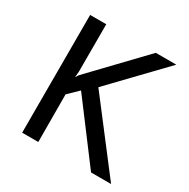

<svg xmlns="http://www.w3.org/2000/svg" viewBox="-163 -872 1005 1021"><g transform="rotate(30 340.0 -361.5)"><path d="M203 -432 200 -396 212 -415 507 -723H633L334 -412L650 0H527L263 -351L202 -292L203 0H104V-723H203Z"/></g></svg>

Font: Synthetic
Style: Regular
Weight: 400
Designer: Santiago Orozco
Foundry: Typemade
Version: Version 2.000; ttfautohint (v1.8.4.7-5d5b)